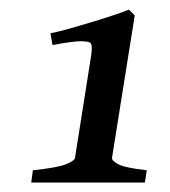

<svg xmlns="http://www.w3.org/2000/svg" viewBox="-20 -682 358 405"><path d="M289.6 -322.8 285.6 -296.9H45.9L49.3 -322.8Q100.1 -328.1 118.7 -335.4Q137.2 -342.8 138.2 -349.1L171.9 -562.5Q175.8 -585.4 170.9 -591.3Q168 -594.7 150.9 -595Q133.8 -595.2 90.8 -586.9L86.4 -611.8Q100.1 -614.3 122.8 -620.6Q145.5 -627 170.7 -634.5Q195.8 -642.1 217.8 -649.4Q239.7 -656.7 252 -661.6L264.2 -649.4L216.3 -349.1Q215.3 -343.3 229.2 -335.7Q243.2 -328.1 289.6 -322.8Z"/></svg>

Font: Gentium Plus
Style: Bold Italic
Weight: 700
Italic angle: -8°
Designer: Victor Gaultney, Annie Olsen, Iska Routamaa, Becca Hirsbrunner
Foundry: SIL International
Version: Version 6.101